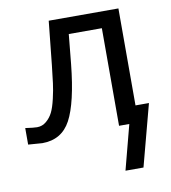

<svg xmlns="http://www.w3.org/2000/svg" viewBox="-83 -610 797 893"><g transform="rotate(-10 315.0 -163.5)"><path d="M437.5 210.9 513.7 -80.1H599.6L522.5 210.9ZM12.7 -65.4Q51.8 -59.6 68.4 -59.6Q92.8 -59.6 111.8 -75.7Q130.9 -91.8 142.1 -114.3Q153.3 -136.7 162.6 -176.8Q171.9 -216.8 175.8 -248.5Q179.7 -280.3 185.5 -331.1L207 -538.1H536.1V0H444.3V-460.9H288.1L274.4 -321.3Q255.9 -140.6 213.4 -61.5Q170.9 17.6 79.1 17.6Q74.2 17.6 12.7 12.7Z"/></g></svg>

Font: Gothic A1 Medium
Style: Regular
Weight: 500
Designer: HanYang I&C Co.,Ltd.
Foundry: HanYang I&C Co.,Ltd.
Version: Version 2.50